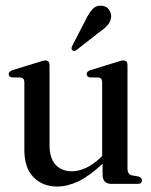

<svg xmlns="http://www.w3.org/2000/svg" viewBox="-20 -657 538 686"><path d="M67 -122V-362.5Q67 -378 54.5 -380L21.5 -380.5Q11 -383.5 11 -392.5Q11 -401.5 25 -406.5L117.5 -435Q134.5 -441 142.5 -441Q157 -441 157 -424.5V-138.5Q157 -91 179 -68Q201 -45 236.5 -45Q260 -45 285.8 -56.5Q311.5 -68 339 -93.5L345 -99.5V-362.5Q345 -378 333.5 -380L300 -380.5Q289.5 -383.5 289.5 -392.5Q289.5 -401.5 303.5 -406.5L396 -435Q412.5 -441 421 -441Q435.5 -441 435.5 -424.5V-55Q435.5 -34 451.5 -30.5L476.5 -26Q487 -21.5 487 -12Q487 0 473 0H378.5Q346.5 0 346.5 -33.5V-72Q299.5 -28 260.2 -9.2Q221 9.5 184 9.5Q132.5 9.5 99.8 -23.8Q67 -57 67 -122ZM286 -586Q298 -611 311 -624.8Q324 -638.5 343.5 -636.5Q360.5 -635 369.2 -622.8Q378 -610.5 377 -596.5Q375.5 -580 364.5 -567.2Q353.5 -554.5 335.5 -542.5L253 -478Q243.5 -472 238 -478Q233 -483 238.5 -494Z"/></svg>

Font: Fraunces 144pt Soft
Style: Regular
Weight: 400
Version: Version 1.000;[0bf87f6ff]